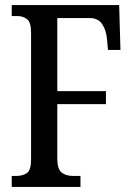

<svg xmlns="http://www.w3.org/2000/svg" viewBox="-20 -734 524 754"><path d="M26 0V-43H42Q71 -43 86.5 -55Q102 -67 102 -107V-606Q102 -646 86.5 -658.5Q71 -671 47 -671H26V-714H448L453 -538H404L400 -582Q397 -616 381 -639.5Q365 -663 333 -663H205V-376H396V-325H205V-111Q205 -70 222 -56.5Q239 -43 268 -43H296V0Z"/></svg>

Font: Noto Serif Thai ExtraCondensed Medium
Style: Regular
Weight: 500
Width: 2
Designer: Monotype Design Team
Foundry: Monotype Imaging Inc.
Version: Version 2.002; ttfautohint (v1.8.4.7-5d5b)